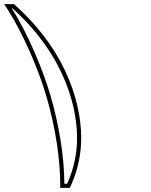

<svg xmlns="http://www.w3.org/2000/svg" viewBox="-211 -851 732 928"><path d="M80.1 57H126.3C158.9 -11 177.1 -82.2 180.8 -156.5C188.8 -317.3 128.5 -589.5 -143.3 -831H-190.8C-96.2 -690.1 -21.4 -503.8 13.1 -386C57.7 -233.3 81.9 -73.6 80.1 57ZM100.1 37C99.4 -92.8 75.2 -244.9 32.3 -391.6C-0.2 -502.5 -68.4 -674 -154 -811H-150.9C111.6 -574.6 168.4 -311.5 160.8 -157.5C157.5 -90 141.1 -23.9 113.6 37Z"/></svg>

Font: Din Kursivschrift
Style: BreitLeftGho
Weight: 400
Version: Version 1.089